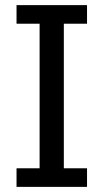

<svg xmlns="http://www.w3.org/2000/svg" viewBox="-20 -729 404 749"><path d="M319.5 0H44.5V-72.5H134.5V-636.5H44.5V-709H319.5V-636.5H229V-72.5H319.5Z"/></svg>

Font: Myanmar Ethnic
Style: Regular
Weight: 400
Designer: Khon Soe Zaw Thu
Foundry: PaOh Unicode khonsoezawthu@gmail.com and @hotmail.com
Version: Version 1.01 September 27, 2016